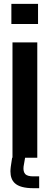

<svg xmlns="http://www.w3.org/2000/svg" viewBox="-20 -820 256 998"><path d="M39.1 -695.3H177.7V-799.8H39.1V-695.3ZM44.9 0H173.8V-599.6H44.9V0ZM183.6 158.2V96.7H153.3C132.8 96.7 119.1 92.8 111.3 85C103.5 76.2 100.6 63.5 102.5 45.9C106.4 23.4 109.4 7.8 110.4 0H43C40 20.5 38.1 35.2 36.1 45.9C35.2 54.7 34.2 62.5 34.2 70.3C34.2 97.7 42 118.2 56.6 131.8C75.2 149.4 107.4 158.2 153.3 158.2H183.6Z"/></svg>

Font: Yellow Ladder Regular
Style: Regular
Weight: 400
Designer: Zima Creative
Version: Version 2.002